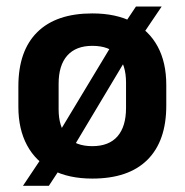

<svg xmlns="http://www.w3.org/2000/svg" viewBox="-20 -546 578 601"><path d="M269 13Q195.5 13 143.8 -13.8Q92 -40.5 64.8 -91Q37.5 -141.5 37.5 -211.5V-276Q37.5 -387 96.8 -445.5Q156 -504 269 -504Q343 -504 394.8 -477.2Q446.5 -450.5 473.5 -400.5Q500.5 -350.5 500.5 -280V-215.5Q500.5 -104.5 441.5 -45.8Q382.5 13 269 13ZM52 35.5 123.5 -71.5 151.5 -109 345 -430 363.5 -462.5 405.5 -525.5H486L417 -423.5L390 -386.5L198.5 -66.5L179 -34.5L133 35.5ZM269 -88.5Q321 -88.5 347.8 -119.2Q374.5 -150 374.5 -208V-287.5Q374.5 -342.5 348.5 -372.5Q322.5 -402.5 269 -402.5Q217.5 -402.5 190.5 -372Q163.5 -341.5 163.5 -284V-204Q163.5 -149 189.8 -118.8Q216 -88.5 269 -88.5Z"/></svg>

Font: Anek Gurmukhi Medium SemiBold
Style: Regular
Weight: 600
Version: Version 1.003